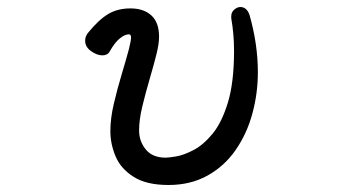

<svg xmlns="http://www.w3.org/2000/svg" viewBox="-20 -510 1040 548"><path d="M640 -459V-463Q640 -475 648 -482Q657 -490 666 -490Q684 -490 692 -468Q716 -384 716 -304Q716 -244 700.5 -186.5Q685 -129 653 -82.5Q621 -36 572.5 -9Q524 18 461 18Q398 18 362 -5Q325 -28 310 -63.5Q295 -99 295 -135.5Q295 -172 305 -214.5Q315 -257 327.5 -298.5Q340 -340 348 -370Q354 -394 354 -403Q354 -412 348 -412Q336 -412 321.5 -400Q307 -388 293 -363Q287 -352 272 -352Q257 -352 240 -364Q223 -376 223 -394Q223 -406 231 -416Q261 -453 288 -469.5Q315 -486 352.5 -486Q390 -486 412 -466Q434 -446 434 -405Q434 -385 426.5 -355Q419 -325 407 -284Q395 -243 386 -205.5Q377 -168 377 -137.5Q377 -107 396 -83.5Q415 -60 453 -60Q461 -60 482.5 -63.5Q504 -67 532 -81.5Q560 -96 586.5 -128Q613 -160 630.5 -217.5Q648 -275 648 -365Q648 -413 640 -458Z"/></svg>

Font: Moon Stars Kai
Style: Bold
Weight: 700
Designer: GuiWonder
Version: Version 1.101